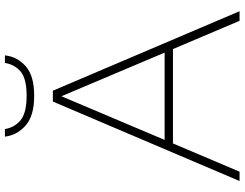

<svg xmlns="http://www.w3.org/2000/svg" viewBox="-124 -846 970 761"><g transform="rotate(-90 360.5 -465.0)"><path d="M24 0 339 -740H382L697 0H659L547 -264H173L61 0ZM187 -297H533L360 -706ZM362 -814Q282.5 -814 244 -848Q205.5 -882 200 -930H230Q236 -892 265 -868Q294 -844 362 -844Q430.5 -844 458.2 -868Q486 -892 492 -930H522Q517 -881.5 479.2 -847.8Q441.5 -814 362 -814Z"/></g></svg>

Font: Encode Sans Expanded Expanded Thin
Style: Regular
Weight: 100
Width: 7
Designer: Multiple Designers
Foundry: Impallari Type
Version: Version 3.000; ttfautohint (v1.8.3) -l 8 -r 50 -G 200 -x 14 